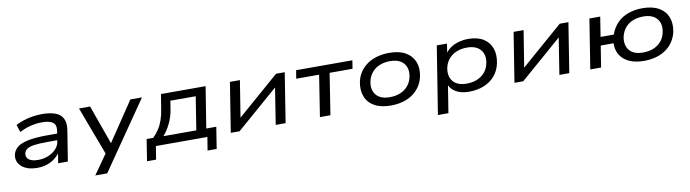

<svg xmlns="http://www.w3.org/2000/svg" viewBox="-32 -1097 6728 1873"><g transform="rotate(-10 3332.5 -160.0)"><path d="M256 9Q187 9 141 -13.5Q95 -36 74.5 -73Q54 -110 63 -156Q73 -199 108.5 -228Q144 -257 217 -272Q290 -287 412 -287H523L513 -223H401Q314 -223 264.5 -215.5Q215 -208 193 -192Q171 -176 165 -149Q158 -112 187 -89Q216 -66 280 -66Q332 -66 378 -84.5Q424 -103 455 -135.5Q486 -168 492 -208L509 -315Q518 -371 485 -396Q452 -421 379 -421Q322 -421 264.5 -407Q207 -393 154 -364L129 -438Q166 -458 209.5 -472Q253 -486 300 -493Q347 -500 390 -500Q471 -500 523 -480.5Q575 -461 597 -418Q619 -375 609 -306L560 0H464L482 -112L492 -113Q470 -78 435.5 -50Q401 -22 356.5 -6.5Q312 9 256 9Z M800 180 945 -26 951 26 757 -491H867L1011 -88H995L1266 -491H1381L918 180Z M1321 131 1355 -83H1420Q1454 -116 1479 -154.5Q1504 -193 1520.5 -241Q1537 -289 1546 -349L1569 -491H2011L1946 -83H2045L2011 131H1921L1942 0H1432L1411 131ZM1521 -82H1847L1899 -411H1648L1635 -329Q1624 -259 1594 -194.5Q1564 -130 1521 -82Z M2174 0 2252 -491H2351L2289 -104H2264L2709 -491H2795L2717 0H2619L2680 -387H2706L2261 0Z M3057 0 3121 -409H2894L2908 -491H3465L3452 -409H3225L3161 0Z M3758 9Q3660 9 3597 -27Q3534 -63 3509.5 -127Q3485 -191 3501 -273Q3513 -327 3542 -369Q3571 -411 3614 -440.5Q3657 -470 3712 -485Q3767 -500 3831 -500Q3929 -500 3991.5 -464Q4054 -428 4079 -365Q4104 -302 4087 -219Q4075 -165 4046 -122.5Q4017 -80 3974.5 -50.5Q3932 -21 3877.5 -6Q3823 9 3758 9ZM3763 -73Q3821 -73 3866.5 -91.5Q3912 -110 3943 -145.5Q3974 -181 3985 -232Q4003 -316 3960 -367.5Q3917 -419 3825 -419Q3768 -419 3722 -400.5Q3676 -382 3645.5 -346Q3615 -310 3603 -259Q3586 -175 3628.5 -124Q3671 -73 3763 -73Z M4194 180 4301 -491H4402L4385 -379H4373Q4394 -419 4431 -446Q4468 -473 4515.5 -486.5Q4563 -500 4613 -500Q4704 -500 4762 -464Q4820 -428 4843 -364.5Q4866 -301 4849 -217Q4833 -143 4789 -93Q4745 -43 4679.5 -17Q4614 9 4533 9Q4454 9 4401.5 -23Q4349 -55 4335 -106L4344 -107L4298 180ZM4525 -73Q4582 -73 4627.5 -91.5Q4673 -110 4704 -145.5Q4735 -181 4746 -232Q4764 -316 4721 -367.5Q4678 -419 4586 -419Q4530 -419 4484 -400.5Q4438 -382 4407 -346.5Q4376 -311 4364 -259Q4348 -175 4390.5 -124Q4433 -73 4525 -73Z M4984 0 5062 -491H5161L5099 -104H5074L5519 -491H5605L5527 0H5429L5490 -387H5516L5071 0Z M6268 9Q6181 9 6121.5 -18.5Q6062 -46 6031.5 -95.5Q6001 -145 6003 -212H5876L5842 0H5735L5813 -491H5920L5889 -295H6020Q6044 -363 6089.5 -409Q6135 -455 6199 -477.5Q6263 -500 6338 -500Q6437 -500 6500 -464Q6563 -428 6587.5 -365Q6612 -302 6596 -219Q6583 -165 6554.5 -122.5Q6526 -80 6483 -50.5Q6440 -21 6386 -6Q6332 9 6268 9ZM6272 -73Q6330 -73 6375 -91.5Q6420 -110 6451 -145.5Q6482 -181 6493 -232Q6511 -316 6468 -367.5Q6425 -419 6333 -419Q6276 -419 6230 -400.5Q6184 -382 6153.5 -346Q6123 -310 6111 -259Q6095 -175 6137 -124Q6179 -73 6272 -73Z"/></g></svg>

Font: Nunito Sans 10pt Expanded Medium
Style: Italic
Weight: 500
Width: 7
Italic angle: -9°
Designer: Vernon Adams
Foundry: Vernon Adams
Version: Version 3.101;gftools[0.9.27]